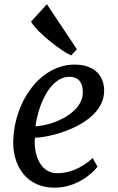

<svg xmlns="http://www.w3.org/2000/svg" viewBox="-20 -871 553 901"><path d="M42 -210C39.1 -98.6 99.1 9.8 237.3 9.8C332 9.8 409.7 -50.3 437.5 -88.9L415 -129.4C358.9 -77.1 297.9 -58.1 249 -58.1C160.2 -58.1 137.2 -162.6 144 -224.6C236.8 -227.5 468.8 -294.4 468.8 -445.8C468.8 -514.6 423.8 -567.9 330.1 -567.9C168.5 -567.9 46.9 -394 42 -210ZM146.5 -278.3C156.2 -360.4 207.5 -510.7 307.1 -510.7C343.3 -510.7 368.7 -488.8 368.7 -437.5C368.7 -338.4 225.6 -281.7 146.5 -278.3ZM314 -610.8 340.8 -640.1 200.2 -851.1 125.5 -769.5C156.7 -714.8 273.4 -627.9 314 -610.8Z"/></svg>

Font: Merriweather
Style: Italic
Weight: 400
Italic angle: -7.5°
Designer: Eben Sorkin
Foundry: Eben Sorkin
Version: Version 1.001